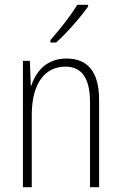

<svg xmlns="http://www.w3.org/2000/svg" viewBox="-20 -784 507 804"><path d="M349 -757V-764H304C274 -716 234 -665 191 -616V-606H215C258 -644 317 -711 349 -757ZM258 -539C175 -539 130 -484 111 -425H109L105 -529H76V0H113V-302C113 -439 171 -505 254 -505C319 -505 357 -461 357 -356V0H395V-365C395 -485 346 -539 258 -539Z"/></svg>

Font: Noto Sans Malayalam Condensed ExtraLight
Style: Regular
Weight: 200
Width: 3
Designer: Jelle Bosma - Monotype Design Team
Foundry: Monotype Imaging Inc.
Version: Version 2.104